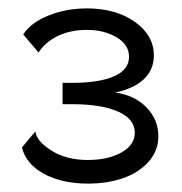

<svg xmlns="http://www.w3.org/2000/svg" viewBox="-20 -831 434 457"><path d="M32.2 -480 64 -518.1Q67.4 -494.6 102.8 -472.4Q138.2 -450.2 189 -450.2Q236.8 -450.2 268.8 -468Q300.8 -485.8 300.8 -515.1Q300.8 -547.9 261 -565.4Q221.2 -583 151.9 -583H128.9V-633.8H151.9Q215.8 -633.8 251.5 -649.4Q287.1 -665 287.1 -695.8Q287.1 -724.6 257.6 -742.2Q228 -759.8 187 -759.8Q147.5 -759.8 117.7 -745.4Q87.9 -731 71.8 -706.1L35.2 -749Q54.2 -777.8 96.2 -794.4Q138.2 -811 187 -811Q255.4 -811 300.8 -779.1Q346.2 -747.1 346.2 -699.2Q346.2 -665 322.5 -642.6Q298.8 -620.1 253.9 -610.8Q300.3 -604.5 328.6 -575.4Q356.9 -546.4 356.9 -506.8Q356.9 -471.7 333.3 -445.6Q309.6 -419.4 272.2 -406.7Q234.9 -394 189.9 -394Q127.4 -394 84.7 -417.2Q42 -440.4 32.2 -480Z"/></svg>

Font: Rawline Medium
Style: Regular
Weight: 500
Designer: Matt McInerney, Pablo Impallari, Rodrigo Fuenzalida
Foundry: Matt McInerney, Pablo Impallari, Rodrigo Fuenzalida
Version: Version 4.020;PS 004.020;hotconv 1.0.88;makeotf.lib2.5.64775